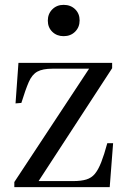

<svg xmlns="http://www.w3.org/2000/svg" viewBox="-20 -771 519 791"><path d="M39 0V-21L347 -488H196Q156 -488 134 -476Q112 -464 98.5 -433Q85 -402 68 -347L44 -345L56 -512H442V-490L139 -25H282Q314 -25 335.5 -31.5Q357 -38 371 -55Q385 -72 397 -102.5Q409 -133 422 -181H446L432 0ZM242 -622Q214 -622 195.5 -640Q177 -658 177 -686Q177 -714 195.5 -732.5Q214 -751 242 -751Q271 -751 289.5 -733Q308 -715 308 -687Q308 -659 289.5 -640.5Q271 -622 242 -622Z"/></svg>

Font: Literata 60pt
Style: Regular
Weight: 400
Designer: Latin by Veronika Burian and Jose Scaglione. Greek by Irene Vlachou. Cyrillic by Vera Evstafieva.
Foundry: TypeTogether
Version: Version 3.002